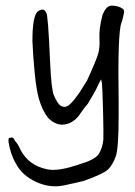

<svg xmlns="http://www.w3.org/2000/svg" viewBox="-20 -465 474 674"><path d="M285.2 -181.6Q318.4 -253.9 324.7 -276.4Q331.1 -298.8 329.1 -330.1Q327.1 -364.3 339.8 -412.1Q352.5 -445.3 372.1 -445.3Q395.5 -445.3 412.1 -433.6Q418 -426.8 414.1 -414.1Q413.1 -410.2 410.6 -399.4Q408.2 -388.7 406.2 -384.8Q392.6 -349.6 396.5 -105.5V-60.5Q396.5 56.6 386.2 84.5Q376 112.3 360.8 128.4Q345.7 144.5 274.4 169.9Q255.9 174.8 206.1 185.5Q156.2 196.3 107.4 173.8Q56.6 150.4 36.1 109.4Q16.6 77.1 9.8 32.2Q9.8 23.4 10.7 21Q11.7 18.6 16.6 18.6Q23.4 16.6 26.4 19.5Q29.3 22.5 33.2 30.3Q43 40 51.8 60.5Q80.1 115.2 143.6 128.9Q183.6 138.7 265.6 109.4Q315.4 94.7 327.6 74.2Q339.8 53.7 342.8 25.4Q343.8 3.9 341.8 -73.7Q339.8 -151.4 337.9 -171.9L335 -186.5L327.1 -171.9Q317.4 -149.4 303.7 -127L288.1 -100.6Q274.4 -85 262.7 -67.4Q238.3 -29.3 199.2 -27.3Q171.9 -27.3 148.4 -51.8Q128.9 -76.2 116.2 -119.1Q107.4 -151.4 101.6 -211.4Q95.7 -271.5 93.8 -321.3Q93.8 -408.2 112.3 -424.8Q134.8 -440.4 142.6 -418.9Q148.4 -418.9 156.2 -241.2Q160.2 -153.3 168.9 -130.9Q181.6 -101.6 192.4 -94.2Q203.1 -86.9 214.8 -91.8Q227.5 -95.7 256.8 -136.7Z"/></svg>

Font: JasonHandwriting2
Style: Regular
Weight: 400
Version: Version 1.05.10